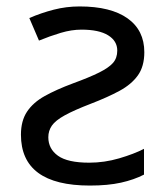

<svg xmlns="http://www.w3.org/2000/svg" viewBox="-20 -566 519 596"><path d="M227 -546Q324 -546 376 -509Q428 -472 428 -404Q428 -360 408 -332Q388 -304 351 -284Q314 -264 262 -244Q210 -224 181 -208Q152 -192 141 -176Q130 -160 130 -140Q130 -104 160 -82.5Q190 -61 257 -61Q304 -61 350 -74.5Q396 -88 427 -104V-24Q396 -8 355.5 1Q315 10 259 10Q45 10 45 -148Q45 -191 64 -219.5Q83 -248 119 -268Q155 -288 206 -307Q258 -326 288 -341Q318 -356 331 -371Q344 -386 344 -409Q344 -439 315.5 -456.5Q287 -474 233 -474Q202 -474 168.5 -464Q135 -454 101 -440L71 -510Q108 -526 147 -536Q186 -546 227 -546Z"/></svg>

Font: BC Sans
Style: Regular
Weight: 400
Designer: Monotype Design Team
Province of B.C.
Foundry: Monotype Imaging Inc.
Version: Version 2.000;GOOG;noto-source:20170915:90ef993387c0